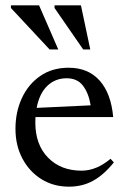

<svg xmlns="http://www.w3.org/2000/svg" viewBox="-20 -690 480 720"><path d="M237.5 -436Q310.5 -436 353.5 -388Q396.5 -340 404.5 -251H113Q112.5 -241 112.5 -230.5Q112.5 -147.5 160.2 -98.8Q208 -50 286 -50Q341.5 -50 394.5 -94.5L407 -81Q369.5 -34.5 329.2 -12.2Q289 10 238.5 10Q180.5 10 135.2 -18.2Q90 -46.5 64 -95.5Q38 -144.5 38 -207Q38 -270 62 -322Q86 -374 130.8 -405Q175.5 -436 237.5 -436ZM230 -396.5Q187 -396.5 157.2 -367.8Q127.5 -339 117.5 -285.5L320 -295Q312.5 -340.5 291.2 -368.5Q270 -396.5 230 -396.5ZM198.5 -504.5H166L21 -660V-670H126.5ZM318.5 -504.5H292L184.5 -660V-670H283.5Z"/></svg>

Font: Newsreader Text
Style: Regular
Weight: 400
Designer: Hugues Gentile
Foundry: Production Type
Version: Version 1.002